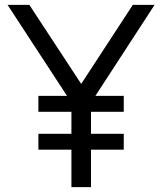

<svg xmlns="http://www.w3.org/2000/svg" viewBox="-20 -765 663 785"><path d="M352 0V-153H486V-218H352V-308H486V-373H370L612 -745H523L312 -422L100 -745H11L254 -373H137V-308H272V-218H137V-153H272V0Z"/></svg>

Font: Plus Jakarta Sans
Style: Regular
Weight: 400
Designer: Gumpita Rahayu
Foundry: Tokotype
Version: Version 2.071;gftools[0.9.30]